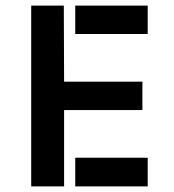

<svg xmlns="http://www.w3.org/2000/svg" viewBox="-20 -669 626 689"><path d="M510 -547V-649H250C250 -649 250 -547 250 -547ZM510 0V-103H250C250 -103 250 0 250 0ZM210 0H92V-649H209L210 -376H491V-274H210Z"/></svg>

Font: Karla
Style: Bold Stencil
Weight: 400
Designer: Jonathan Pinhorn
Version: Version 1.000